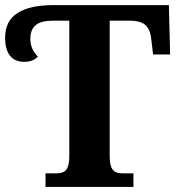

<svg xmlns="http://www.w3.org/2000/svg" viewBox="-25 -734 698 754"><path d="M183.1 -652.8Q136.2 -652.8 115.2 -635.3Q94.2 -617.7 94.2 -582Q94.2 -562 100.6 -545.9Q106.9 -529.8 124 -511.2Q111.3 -500 98.9 -495.6Q86.4 -491.2 69.8 -491.2Q33.7 -491.2 14.4 -515.1Q-4.9 -539.1 -4.9 -585.9Q-4.9 -651.9 43.9 -682.9Q92.8 -713.9 183.1 -713.9H638.2L643.1 -520H576.2L568.8 -582Q564 -622.1 543.9 -637.5Q523.9 -652.8 485.8 -652.8H405.8V-118.2Q405.8 -84.5 416.7 -68.8Q427.7 -53.2 457 -53.2H499V0H153.8V-53.2H195.8Q226.1 -53.2 236.6 -69.3Q247.1 -85.4 247.1 -118.2V-652.8Z"/></svg>

Font: Droid Serif
Style: Bold
Weight: 700
Designer: Monotype Design team
Foundry: Monotype Imaging Inc.
Version: Version 1.03